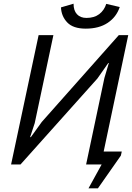

<svg xmlns="http://www.w3.org/2000/svg" viewBox="-20 -890 714 1039"><path d="M545 -468 569 -549H566L507 -465L91 0H40L189 -700H269L168 -224L143 -148H147L206 -230L623 -700H674L541 -70H639L634 -48L510 129H459L530 0H446ZM378 -870Q378 -833 396.5 -813Q415 -793 448 -793Q490 -793 517 -813.5Q544 -834 555 -869L628 -852Q610 -798 563 -766.5Q516 -735 444 -735Q376 -735 344 -768.5Q312 -802 310 -850Z"/></svg>

Font: PT Sans
Style: Italic
Weight: 400
Italic angle: -12°
Designer: A.Korolkova, O.Umpeleva, V.Yefimov
Foundry: ParaType Ltd
Version: Version 2.003W OFL